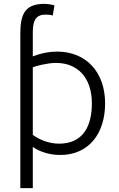

<svg xmlns="http://www.w3.org/2000/svg" viewBox="-20 -796 623 1001"><path d="M86 185H151V-30C174 -13 226 12 294 12C443 12 528 -100 528 -257C528 -422 427 -527 278 -527C236 -527 194 -519 151 -502V-627C151 -691 168 -720 219 -720C235 -720 247 -718 255 -715L264 -768C258 -770 251 -771 242 -773C233 -774 222 -776 211 -776C100 -776 86 -708 86 -616ZM151 -93V-445C163 -451 227 -468 272 -468C384 -468 459 -392 459 -257C459 -141 415 -47 288 -47C226 -47 175 -75 151 -93Z"/></svg>

Font: Repo Light
Style: Regular
Weight: 300
Designer: Stefan Peev
Foundry: Context Ltd
Version: Version 001.502